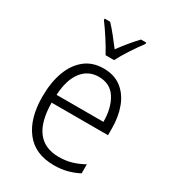

<svg xmlns="http://www.w3.org/2000/svg" viewBox="-188 -865 875 976"><g transform="rotate(30 250.0 -377.5)"><path d="M283 10Q173 10 116 -63Q59 -136 59 -263Q59 -347 82 -409.5Q105 -472 149.5 -507.5Q194 -543 258 -543Q322 -543 363.5 -510.5Q405 -478 425.5 -423Q446 -368 446 -300V-260H115Q117 -39 284 -39Q323 -39 356.5 -48.5Q390 -58 427 -78V-25Q394 -8 359.5 1Q325 10 283 10ZM392 -307Q392 -388 359 -441Q326 -494 258 -494Q197 -494 159.5 -446Q122 -398 117 -307ZM232 -606Q214 -640 186.5 -682.5Q159 -725 135 -757V-765H167Q188 -743 212 -713Q236 -683 257 -655Q279 -685 300 -710.5Q321 -736 348 -765H379V-757Q355 -725 327 -682.5Q299 -640 282 -606Z"/></g></svg>

Font: Noto Sans Mono ExtraCondensed Light
Style: Regular
Weight: 300
Width: 2
Designer: Monotype Design Team
Foundry: Monotype Imaging Inc.
Version: Version 2.014; ttfautohint (v1.8.4.7-5d5b)